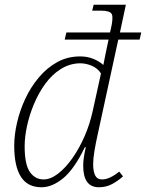

<svg xmlns="http://www.w3.org/2000/svg" viewBox="-20 -780 616 810"><path d="M155 10Q96 10 68 -34.5Q40 -79 40 -165Q40 -211 52 -263Q64 -315 87 -364Q110 -413 144 -453.5Q178 -494 221.5 -518Q265 -542 318 -542Q348 -542 373 -532Q398 -522 416 -506Q421 -530 426.5 -558.5Q432 -587 438 -613H253L260 -643H444L447 -655Q459 -706 451.5 -720.5Q444 -735 407 -735H369L375 -760H511L486 -643H576L569 -613H479L390 -203Q384 -176 378.5 -143.5Q373 -111 373 -87Q373 -57 381.5 -40Q390 -23 411 -23Q442 -23 483 -56L499 -36Q478 -17 453 -3.5Q428 10 397 10Q331 10 331 -81Q331 -98 334 -118Q337 -138 342 -159H338Q293 -66 246.5 -28Q200 10 155 10ZM164 -23Q193 -23 224.5 -47Q256 -71 285 -112Q314 -153 336.5 -204.5Q359 -256 371 -311L406 -470Q393 -491 368.5 -502Q344 -513 317 -513Q273 -512 236 -488.5Q199 -465 171 -426.5Q143 -388 123.5 -341.5Q104 -295 94 -248.5Q84 -202 84 -163Q84 -86 106 -54.5Q128 -23 164 -23Z"/></svg>

Font: Noto Serif ExtraLight
Style: Italic
Weight: 200
Italic angle: -12°
Designer: Monotype Design Team
Foundry: Monotype Imaging Inc.
Version: Version 2.014; ttfautohint (v1.8.4.7-5d5b)